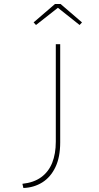

<svg xmlns="http://www.w3.org/2000/svg" viewBox="-20 -746 493 960"><path d="M97 194 92 173Q149 167 186 140Q223 113 241 68Q259 23 259 -38V-525H281V-34Q281 40 257 90Q233 140 191.5 166Q150 192 97 194ZM160 -621 148 -634 255 -726H283L390 -634L378 -621L262 -713H277Z"/></svg>

Font: Lexend Peta Thin
Style: Regular
Weight: 250
Version: Version 1.007